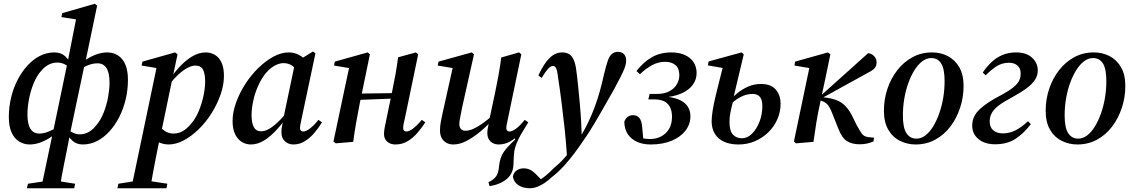

<svg xmlns="http://www.w3.org/2000/svg" viewBox="-20 -755 6035 1022"><path d="M123 247 129 223 230 208H285L380 223L375 247ZM138 14Q107 14 81.5 -2Q56 -18 41.5 -50Q27 -82 27 -132Q27 -185 39 -235.5Q51 -286 73.5 -329.5Q96 -373 126 -406Q156 -439 192.5 -457.5Q229 -476 269 -476Q305 -476 326.5 -456Q348 -436 361 -406L365 -403L354 -392Q341 -405 323 -413.5Q305 -422 285 -422Q260 -422 238.5 -410.5Q217 -399 200 -379Q175 -351 158.5 -310Q142 -269 134 -225.5Q126 -182 126 -147Q126 -95 142 -69.5Q158 -44 189 -44Q206 -44 222.5 -49Q239 -54 257.5 -63Q276 -72 299 -84L304 -64L296 -59Q269 -36 242 -19.5Q215 -3 189 5.5Q163 14 138 14ZM199 247 261 -47 263 -56 338 -416 340 -425 390 -679 415 -647 307 -664 311 -685 485 -735 497 -725 433 -418 430 -410 353 -45 350 -28Q342 14 334.5 51.5Q327 89 320 123.5Q313 158 307.5 188.5Q302 219 298 247ZM421 14Q387 14 365.5 -6Q344 -26 330 -55L326 -60L337 -71Q351 -57 368.5 -48.5Q386 -40 405 -40Q431 -40 453.5 -53Q476 -66 493 -89Q517 -117 532.5 -157Q548 -197 555.5 -239Q563 -281 563 -315Q563 -368 546.5 -393Q530 -418 499 -418Q482 -418 465.5 -413.5Q449 -409 431 -400Q413 -391 392 -379L389 -403H395Q421 -428 448 -444Q475 -460 501 -468Q527 -476 551 -476Q583 -476 608 -460Q633 -444 647 -412Q661 -380 661 -330Q661 -277 649 -226.5Q637 -176 615 -132.5Q593 -89 563 -56Q533 -23 497 -4.5Q461 14 421 14Z M605 247 610 223 711 207H766L871 223L866 247ZM679 247 815 -403 836 -389 734 -406 738 -427 912 -476 925 -466 899 -342 897 -334 835 -35 830 -17Q819 38 809.5 85Q800 132 793 172.5Q786 213 780 247ZM877 14Q847 14 818.5 -1Q790 -16 770 -45L817 -96Q834 -75 855 -59.5Q876 -44 904 -44Q922 -44 938 -50Q954 -56 968.5 -67.5Q983 -79 996 -95Q1021 -123 1037.5 -162.5Q1054 -202 1063 -244.5Q1072 -287 1072 -321Q1072 -361 1061 -383.5Q1050 -406 1020 -406Q1003 -406 980.5 -395Q958 -384 931.5 -360Q905 -336 874 -297L865 -313H871Q898 -357 931 -394Q964 -431 1001 -453.5Q1038 -476 1075 -476Q1101 -476 1123 -463.5Q1145 -451 1158.5 -423.5Q1172 -396 1172 -351Q1172 -303 1154.5 -252.5Q1137 -202 1107.5 -154.5Q1078 -107 1039.5 -69Q1001 -31 959.5 -8.5Q918 14 877 14Z M1315 14Q1290 14 1268 1Q1246 -12 1232 -39.5Q1218 -67 1218 -111Q1218 -158 1236.5 -209Q1255 -260 1285.5 -307.5Q1316 -355 1355 -393Q1394 -431 1435.5 -453.5Q1477 -476 1517 -476Q1539 -476 1558.5 -468.5Q1578 -461 1594.5 -447Q1611 -433 1623 -413L1572 -374Q1557 -390 1536.5 -404.5Q1516 -419 1490 -419Q1473 -419 1456.5 -412.5Q1440 -406 1425 -394.5Q1410 -383 1396 -367Q1372 -338 1354.5 -299Q1337 -260 1328 -218.5Q1319 -177 1319 -142Q1319 -101 1331 -78.5Q1343 -56 1370 -56Q1388 -56 1409 -67Q1430 -78 1456.5 -102.5Q1483 -127 1515 -167L1521 -148H1518Q1490 -106 1457 -69Q1424 -32 1388.5 -9Q1353 14 1315 14ZM1542 14Q1515 14 1496.5 -3Q1478 -20 1478 -50Q1478 -58 1478.5 -65.5Q1479 -73 1481.5 -86Q1484 -99 1489 -120L1488 -123L1551 -423L1557 -426L1646 -481L1659 -471L1584 -117Q1581 -103 1579 -92.5Q1577 -82 1577 -72Q1577 -64 1582 -59.5Q1587 -55 1594 -55Q1609 -55 1630.5 -71.5Q1652 -88 1675 -117L1694 -104Q1677 -76 1654.5 -49Q1632 -22 1603.5 -4Q1575 14 1542 14Z M1767 8 1755 -2 1840 -403 1860 -389 1758 -406 1762 -427 1937 -476 1949 -466 1924 -345 1895 -205Q1885 -155 1876 -103.5Q1867 -52 1860 0ZM1830 -221V-256L2120 -260V-232ZM2085 14Q2058 14 2041 -1Q2024 -16 2024 -42Q2024 -56 2027.5 -74.5Q2031 -93 2036 -117L2067 -266Q2077 -314 2085 -358.5Q2093 -403 2099 -450L2194 -476L2206 -466L2134 -120Q2130 -104 2128 -93Q2126 -82 2126 -72Q2126 -64 2131 -59.5Q2136 -55 2143 -55Q2158 -55 2179 -71Q2200 -87 2225 -117L2244 -104Q2226 -76 2202.5 -48.5Q2179 -21 2150 -3.5Q2121 14 2085 14Z M2586 236 2580 215Q2602 205 2616 189.5Q2630 174 2634 148L2639 111Q2643 89 2651.5 71Q2660 53 2677.5 33Q2695 13 2723 -13L2715 -25L2771 -103L2792 -104Q2778 -80 2764.5 -58.5Q2751 -37 2740 -15Q2729 7 2722.5 29Q2716 51 2715 77L2713 122Q2711 170 2676.5 198.5Q2642 227 2586 236ZM2393 14Q2372 14 2356 5Q2340 -4 2331 -20.5Q2322 -37 2322 -61Q2322 -85 2327 -109.5Q2332 -134 2337 -158L2392 -405L2406 -390L2310 -406L2314 -427L2491 -476L2503 -466L2439 -179Q2436 -164 2433 -148Q2430 -132 2427.5 -118.5Q2425 -105 2425 -95Q2425 -77 2434 -68Q2443 -59 2457 -59Q2476 -59 2497 -68Q2518 -77 2545 -95.5Q2572 -114 2605 -143L2613 -117H2602Q2567 -79 2531 -50Q2495 -21 2460.5 -3.5Q2426 14 2393 14ZM2634 14Q2608 14 2591 -2Q2574 -18 2574 -46Q2574 -56 2576 -70Q2578 -84 2584 -111V-115L2616 -265Q2626 -312 2634 -357Q2642 -402 2648 -449L2743 -476L2755 -466L2683 -120Q2680 -104 2677.5 -93Q2675 -82 2675 -72Q2675 -64 2680 -59.5Q2685 -55 2692 -55Q2707 -55 2728 -71Q2749 -87 2773 -117L2792 -104Q2775 -76 2751.5 -48.5Q2728 -21 2698.5 -3.5Q2669 14 2634 14Z M2799 247Q2765 247 2740 231Q2715 215 2710 185Q2714 163 2730.5 152Q2747 141 2767 141Q2792 141 2811 154Q2830 167 2849 189L2869 209V217H2841V210Q2856 202 2872 190Q2888 178 2903 164Q2918 150 2931 137Q2973 103 3005 61Q3037 19 3069 -26Q3093 -66 3112 -106Q3131 -146 3146 -186.5Q3161 -227 3173 -270Q3185 -313 3195 -359Q3206 -405 3215 -431Q3224 -457 3237 -468Q3250 -479 3270 -479Q3290 -479 3301.5 -466.5Q3313 -454 3313 -434Q3313 -414 3304 -391Q3295 -368 3283 -345Q3267 -313 3248.5 -279.5Q3230 -246 3206 -205Q3193 -182 3179.5 -158.5Q3166 -135 3151 -109.5Q3136 -84 3119 -57Q3102 -30 3082 -2Q3062 28 3036.5 62Q3011 96 2981 129Q2951 162 2917 188Q2898 206 2878.5 219Q2859 232 2839.5 239.5Q2820 247 2799 247ZM2998 76Q2993 -1 2985 -74.5Q2977 -148 2968.5 -215Q2960 -282 2951 -339Q2948 -367 2944 -381Q2940 -395 2935 -399.5Q2930 -404 2924 -404Q2911 -404 2897 -388.5Q2883 -373 2863 -340L2846 -354Q2875 -417 2905.5 -446.5Q2936 -476 2972 -476Q2997 -476 3011.5 -465.5Q3026 -455 3035 -433.5Q3044 -412 3048 -377Q3053 -341 3057.5 -295.5Q3062 -250 3066.5 -201Q3071 -152 3073.5 -105Q3076 -58 3077 -17H3084Z M3443 14Q3402 14 3371 0Q3340 -14 3322 -40.5Q3304 -67 3303 -106Q3308 -123 3320.5 -132.5Q3333 -142 3349 -142Q3371 -142 3383 -127.5Q3395 -113 3398 -82L3405 -6L3362 -29Q3383 -21 3404 -18Q3425 -15 3440 -15Q3473 -15 3499.5 -29Q3526 -43 3541.5 -69Q3557 -95 3557 -134Q3557 -161 3548 -181.5Q3539 -202 3518.5 -214Q3498 -226 3461 -226H3431L3438 -255H3477Q3516 -255 3542.5 -269Q3569 -283 3582.5 -306Q3596 -329 3596 -354Q3596 -391 3575.5 -408.5Q3555 -426 3520 -426Q3484 -426 3451.5 -408.5Q3419 -391 3386 -360L3368 -377Q3405 -425 3450 -450.5Q3495 -476 3554 -476Q3596 -476 3626 -462Q3656 -448 3672 -423.5Q3688 -399 3688 -366Q3688 -332 3667.5 -303.5Q3647 -275 3605.5 -257Q3564 -239 3501 -235L3497 -242Q3576 -240 3615.5 -213Q3655 -186 3655 -136Q3655 -94 3629 -60Q3603 -26 3555.5 -6Q3508 14 3443 14Z M3911 14Q3866 14 3834 -0.5Q3802 -15 3785 -43Q3768 -71 3768 -109Q3768 -133 3773.5 -167Q3779 -201 3788.5 -241Q3798 -281 3808.5 -322.5Q3819 -364 3829 -403L3851 -389L3748 -407L3752 -428L3927 -476L3939 -466L3885 -239L3887 -232Q3882 -216 3876.5 -194.5Q3871 -173 3867 -150.5Q3863 -128 3863 -107Q3863 -59 3881 -39Q3899 -19 3930 -19Q3958 -19 3982.5 -43Q4007 -67 4022.5 -106.5Q4038 -146 4038 -192Q4038 -223 4025 -239Q4012 -255 3986 -255Q3953 -255 3920.5 -238Q3888 -221 3862 -191L3847 -207H3854Q3876 -235 3903 -257.5Q3930 -280 3962 -294Q3994 -308 4030 -308Q4084 -308 4109.5 -278Q4135 -248 4135 -203Q4135 -159 4117.5 -119.5Q4100 -80 4069.5 -50.5Q4039 -21 3998.5 -3.5Q3958 14 3911 14Z M4217 8 4206 -2 4290 -403 4311 -389 4209 -406 4212 -427 4387 -476 4400 -466 4375 -345 4345 -205Q4334 -155 4325.5 -103.5Q4317 -52 4310 0ZM4629 -2Q4613 5 4595 9Q4577 13 4555 13Q4517 13 4489.5 -3Q4462 -19 4442 -71L4413 -144Q4404 -168 4396 -182.5Q4388 -197 4377.5 -205.5Q4367 -214 4351 -219L4332 -225V-237H4339L4347 -244L4601 -472Q4619 -470 4632.5 -456.5Q4646 -443 4646 -423Q4646 -407 4638.5 -396Q4631 -385 4616 -376.5Q4601 -368 4577 -355L4352 -231L4354 -238L4386 -234Q4417 -229 4440.5 -218.5Q4464 -208 4482 -188.5Q4500 -169 4515 -140L4540 -89Q4557 -58 4568 -43Q4579 -28 4602 -25L4633 -22Z M4854 14Q4809 14 4770 -5.5Q4731 -25 4708 -65Q4685 -105 4685 -165Q4685 -226 4703.5 -281.5Q4722 -337 4756 -381Q4790 -425 4837 -450.5Q4884 -476 4941 -476Q4987 -476 5025 -456.5Q5063 -437 5086 -397.5Q5109 -358 5109 -298Q5109 -237 5090.5 -181Q5072 -125 5038.5 -81Q5005 -37 4958 -11.5Q4911 14 4854 14ZM4858 -17Q4883 -17 4905.5 -34Q4928 -51 4946.5 -81Q4965 -111 4979 -150Q4993 -189 5000.5 -233.5Q5008 -278 5008 -323Q5008 -388 4990 -417Q4972 -446 4937 -446Q4912 -446 4889.5 -429Q4867 -412 4848 -382Q4829 -352 4815 -313Q4801 -274 4793.5 -230Q4786 -186 4786 -140Q4786 -75 4805 -46Q4824 -17 4858 -17Z M5277 13Q5222 13 5188.5 -14.5Q5155 -42 5155 -86Q5155 -113 5165.5 -134.5Q5176 -156 5196.5 -175Q5217 -194 5246.5 -213Q5276 -232 5315 -252Q5353 -273 5374.5 -290.5Q5396 -308 5404.5 -325.5Q5413 -343 5413 -364Q5413 -391 5396 -406Q5379 -421 5351 -421Q5316 -421 5287.5 -404Q5259 -387 5227 -354L5211 -369Q5233 -401 5258.5 -425Q5284 -449 5316.5 -462.5Q5349 -476 5389 -476Q5443 -476 5473.5 -448Q5504 -420 5504 -380Q5504 -356 5492.5 -336Q5481 -316 5460.5 -298Q5440 -280 5411 -262.5Q5382 -245 5346 -225Q5309 -205 5287.5 -186.5Q5266 -168 5257 -149Q5248 -130 5248 -109Q5248 -77 5267.5 -61Q5287 -45 5318 -45Q5354 -45 5386 -61.5Q5418 -78 5452 -110L5467 -94Q5427 -42 5383 -14.5Q5339 13 5277 13Z M5715 14Q5670 14 5631 -5.5Q5592 -25 5569 -65Q5546 -105 5546 -165Q5546 -226 5564.5 -281.5Q5583 -337 5617 -381Q5651 -425 5698 -450.5Q5745 -476 5802 -476Q5848 -476 5886 -456.5Q5924 -437 5947 -397.5Q5970 -358 5970 -298Q5970 -237 5951.5 -181Q5933 -125 5899.5 -81Q5866 -37 5819 -11.5Q5772 14 5715 14ZM5719 -17Q5744 -17 5766.5 -34Q5789 -51 5807.5 -81Q5826 -111 5840 -150Q5854 -189 5861.5 -233.5Q5869 -278 5869 -323Q5869 -388 5851 -417Q5833 -446 5798 -446Q5773 -446 5750.5 -429Q5728 -412 5709 -382Q5690 -352 5676 -313Q5662 -274 5654.5 -230Q5647 -186 5647 -140Q5647 -75 5666 -46Q5685 -17 5719 -17Z"/></svg>

Font: Source Serif 4 48pt SemiBold
Style: Italic
Weight: 600
Italic angle: -12°
Designer: Frank Grießhammer
Foundry: Adobe Systems Incorporated
Version: Version 4.004;hotconv 1.0.116;makeotfexe 2.5.65601